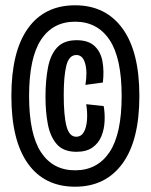

<svg xmlns="http://www.w3.org/2000/svg" viewBox="-20 -685 570 726"><path d="M264 21Q148 21 85.5 -66.5Q23 -154 23 -322Q23 -490 85.5 -577.5Q148 -665 264 -665Q379 -665 443 -577.5Q507 -490 507 -322Q507 -154 443 -66.5Q379 21 264 21ZM264 -41Q348 -41 394 -109.5Q440 -178 440 -322Q440 -466 394 -534.5Q348 -603 264 -603Q180 -603 135 -534.5Q90 -466 90 -322Q90 -178 135 -109.5Q180 -41 264 -41ZM269 -111Q220 -111 195 -139.5Q170 -168 161 -215Q152 -262 152 -318Q152 -381 161.5 -430Q171 -479 196.5 -506Q222 -533 270 -533Q314 -533 337.5 -511Q361 -489 367.5 -452.5Q374 -416 369 -373L303 -364Q311 -413 302 -445Q293 -477 269 -477Q241 -477 231 -437.5Q221 -398 221 -327Q221 -247 231.5 -207.5Q242 -168 268 -168Q287 -168 297 -185.5Q307 -203 309 -231.5Q311 -260 306 -291L372 -284Q377 -257 375.5 -226.5Q374 -196 363.5 -170Q353 -144 330 -127.5Q307 -111 269 -111Z"/></svg>

Font: Bricolage Grotesque 48pt Condensed Light
Style: Regular
Weight: 300
Width: 3
Designer: Mathieu Triay
Foundry: Atelier Triay
Version: Version 1.000; ttfautohint (v1.8.4.7-5d5b);gftools[0.9.32]